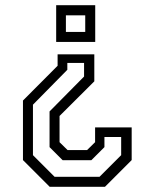

<svg xmlns="http://www.w3.org/2000/svg" viewBox="-20 -720 590 740"><path d="M343.5 -510.5V-406.5L209.5 -273V-172L240.5 -141.5H315.5L346.5 -172V-229H487.5V-103L384.5 0H171.5L68.5 -103V-332.5L202 -466.5V-510.5ZM308.5 -661H234V-597H308.5ZM347 -700V-558.5H196.5V-700ZM304 -477.5H239.5V-451L107 -316.5V-122L190.5 -38.5H363.5L447 -122V-192H382.5V-153L332 -102.5H221.5L171 -153V-290.5L304 -425Z"/></svg>

Font: Tourney Thin
Style: Regular
Weight: 400
Version: Version 1.015